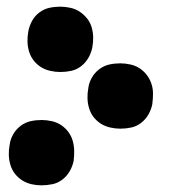

<svg xmlns="http://www.w3.org/2000/svg" viewBox="-20 -548 540 576"><path d="M161 -332Q146 -332 130.5 -335.5Q115 -339 102.5 -347Q90 -355 81 -366.5Q72 -378 67.5 -392.5Q63 -407 62.5 -422.5Q62 -438 65 -454Q68 -470 76 -485Q84 -500 98 -510.5Q112 -521 128 -524.5Q144 -528 161 -528Q176 -528 191.5 -524.5Q207 -521 219 -513Q231 -505 240.5 -493.5Q250 -482 254.5 -467.5Q259 -453 259.5 -437.5Q260 -422 257 -406Q254 -390 245.5 -375Q237 -360 223.5 -349.5Q210 -339 194 -335.5Q178 -332 161 -332ZM341 -162Q326 -162 310.5 -165.5Q295 -169 282.5 -177Q270 -185 261 -196.5Q252 -208 247.5 -222.5Q243 -237 242.5 -252.5Q242 -268 245 -284Q247 -300 255.5 -315Q264 -330 278 -340.5Q292 -351 308 -354.5Q324 -358 341 -358Q356 -358 371.5 -354.5Q387 -351 399 -343Q411 -335 420 -323.5Q429 -312 434 -297.5Q439 -283 439 -267.5Q439 -252 437 -236Q434 -220 425.5 -205Q417 -190 403.5 -179.5Q390 -169 374 -165.5Q358 -162 341 -162ZM104 8Q89 8 74 4.5Q59 1 46.5 -7Q34 -15 25 -26.5Q16 -38 11.5 -52.5Q7 -67 6.5 -82.5Q6 -98 9 -114Q11 -130 19.5 -145Q28 -160 42 -170.5Q56 -181 72 -184.5Q88 -188 105 -188Q120 -188 135.5 -184.5Q151 -181 163 -173Q175 -165 184 -153.5Q193 -142 197.5 -127.5Q202 -113 202.5 -97.5Q203 -82 201 -66Q198 -50 189.5 -35Q181 -20 167.5 -9.5Q154 1 137.5 4.5Q121 8 104 8Z"/></svg>

Font: Iosevka Heavy Oblique
Style: Regular
Weight: 900
Italic angle: -9°
Monospace: yes
Designer: Belleve Invis
Foundry: Belleve Invis
Version: Version 32.5.0; ttfautohint (v1.8.4)